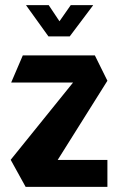

<svg xmlns="http://www.w3.org/2000/svg" viewBox="-20 -729 467 749"><path d="M24 -407V-408L69 -513H350L399 -414L205 -105H399V0H80L22 -105V-106L265 -407ZM169 -587 82 -708V-709H170L212 -646L256 -709H343V-708L252 -587H170Z"/></svg>

Font: Foldit Thin Medium
Style: Regular
Weight: 500
Version: Version 1.003